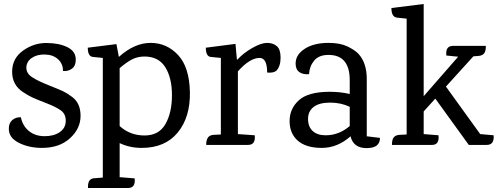

<svg xmlns="http://www.w3.org/2000/svg" viewBox="-20 -723 2483 958"><path d="M185 15Q121 14 72 -11.5Q23 -37 24 -82Q24 -109 41.5 -124Q59 -139 84 -138Q93 -95 124 -69.5Q155 -44 201 -43.5Q247 -43 277 -63Q307 -83 308 -118Q309 -153 285 -171Q261 -189 213 -207.5Q165 -226 143 -236Q121 -246 94 -264Q40 -300 40.5 -366Q41 -432 95 -470.5Q149 -509 212.5 -508.5Q276 -508 317.5 -487Q359 -466 358 -424Q358 -394 338.5 -380Q319 -366 294 -369Q295 -404 270 -427Q245 -450 204.5 -451Q164 -452 138 -433.5Q112 -415 111.5 -386Q111 -357 140 -338Q169 -319 222 -298Q275 -277 295 -267.5Q315 -258 339 -240Q382 -209 382 -145Q382 -81 328.5 -32.5Q275 16 185 15Z M419 208Q419 166 454 166L493 163V-434L443 -439Q418 -442 418 -485L561 -503L573 -439Q651 -509 731.5 -509Q812 -509 868.5 -448.5Q925 -388 927.5 -263.5Q930 -139 867 -62Q804 15 687 15Q627 15 577 -9V161L652 167Q657 215 619 215H419ZM701 -441Q667 -441 639.5 -427Q612 -413 577 -383V-94Q629 -47 701 -47Q773 -47 805.5 -104Q838 -161 838 -248Q838 -335 804.5 -388Q771 -441 701 -441Z M1359 -370Q1344 -358 1313 -361Q1313 -434 1275 -434Q1227 -434 1167 -367V-54L1251 -48Q1256 0 1218 0H1009V-8Q1009 -18 1014 -30Q1021 -48 1044 -50L1082 -52V-434L1031 -439Q1007 -442 1007 -485L1155 -504L1162 -426H1165Q1194 -458 1238.5 -483.5Q1283 -509 1312.5 -509Q1342 -509 1361 -493Q1380 -477 1380 -435Q1380 -393 1359 -370Z M1876 -35Q1876 16 1809.5 16Q1743 16 1729 -43Q1664 15 1585.5 15Q1507 15 1466 -21Q1425 -57 1425 -119Q1425 -181 1471.5 -223Q1518 -265 1625 -265Q1679 -265 1725 -254V-323Q1725 -449 1619 -449Q1571 -449 1547.5 -420.5Q1524 -392 1522 -353Q1493 -350 1474 -363Q1455 -376 1455 -406Q1455 -450 1500.5 -479.5Q1546 -509 1619 -509Q1676 -509 1712 -492Q1748 -475 1767 -456Q1810 -411 1810 -328V-43ZM1725 -190Q1681 -211 1627 -211Q1573 -211 1545 -189.5Q1517 -168 1517 -129.5Q1517 -91 1540 -69.5Q1563 -48 1605 -48Q1671 -48 1725 -94Z M2240 -494H2404V-486Q2404 -476 2400 -464Q2392 -446 2369 -444L2342 -442L2205 -291L2376 -54L2443 -48Q2447 0 2409 0H2319L2152 -231L2094 -167V-54L2168 -48Q2173 0 2136 0H1936V-8Q1936 -18 1940 -30Q1948 -48 1971 -50L2009 -52V-630L1961 -635Q1933 -638 1933 -683L2094 -703V-243L2266 -440L2207 -446Q2202 -494 2240 -494Z"/></svg>

Font: Karma Medium
Style: Regular
Weight: 500
Designer: Joana Correia
Foundry: Indian Type Foundry
Version: Version 1.202;PS 1.0;hotconv 1.0.78;makeotf.lib2.5.61930; tt